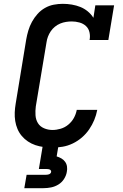

<svg xmlns="http://www.w3.org/2000/svg" viewBox="-20 -763 640 1003"><path d="M254 8Q231 8 208 5Q185 2 164.5 -5Q144 -12 126 -24Q108 -36 94 -52.5Q80 -69 71.5 -89Q63 -109 59.5 -131Q56 -153 57 -176Q58 -199 62 -222L117 -557Q121 -580 128 -603.5Q135 -627 147 -649Q159 -671 176 -690Q193 -709 215 -721.5Q237 -734 261 -738.5Q285 -743 308 -743Q332 -743 355.5 -739Q379 -735 400 -726.5Q421 -718 438.5 -703.5Q456 -689 468 -670L478 -735H576L546 -554H448Q452 -574 447.5 -594Q443 -614 429 -627Q415 -640 395 -645.5Q375 -651 355 -651Q340 -651 324.5 -648.5Q309 -646 294.5 -640Q280 -634 267 -623.5Q254 -613 245 -599.5Q236 -586 230.5 -571.5Q225 -557 223 -542L167 -207Q164 -184 165.5 -161Q167 -138 178 -120Q189 -102 210 -93Q231 -84 254 -84Q275 -84 297 -90.5Q319 -97 337 -112Q355 -127 366 -147Q377 -167 381 -189H488Q483 -162 472.5 -136.5Q462 -111 446 -87.5Q430 -64 408 -45Q386 -26 360 -13.5Q334 -1 307 3.5Q280 8 254 8ZM107 220 119 150H219Q223 150 227.5 149.5Q232 149 236 147.5Q240 146 243.5 142.5Q247 139 247 135Q248 131 245.5 127.5Q243 124 239.5 122.5Q236 121 232 120.5Q228 120 224 120H183L203 0H285L276 54Q289 58 300.5 64.5Q312 71 320 82Q328 93 330 107Q332 121 329 135Q326 154 314.5 172Q303 190 285 201Q267 212 247 216Q227 220 207 220Z"/></svg>

Font: Iosevka Slab SmBdExObl
Style: Regular
Weight: 600
Width: 7
Italic angle: -9°
Monospace: yes
Designer: Belleve Invis
Foundry: Belleve Invis
Version: Version 11.1.0; ttfautohint (v1.8.3)